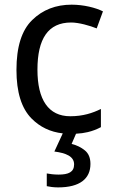

<svg xmlns="http://www.w3.org/2000/svg" viewBox="-20 -566 494 826"><path d="M369.1 139.2C369.1 113.8 361.3 94.2 345.2 81.1C329.1 67.9 310.1 58.6 288.1 53.2L307.1 9.3C326.2 8.3 342.8 5.9 357.4 2.4C377.9 -2.4 397 -9.8 414.1 -19V-97.2C378.4 -79.6 336.9 -65.9 282.2 -65.9C188.5 -65.9 141.1 -136.7 141.1 -266.1C141.1 -399.4 187 -469.2 286.1 -469.2C319.3 -469.2 366.7 -455.6 396 -443.8L422.9 -517.1C392.1 -532.7 340.3 -545.9 288.1 -545.9C220.2 -545.9 163.6 -523.9 118.7 -480C73.2 -436 50.8 -364.3 50.8 -265.1C50.8 -169.9 72.3 -100.1 115.7 -56.2C151.9 -19.5 196.8 2 250 7.8L213.9 85.9C263.2 92.3 298.8 106.4 298.8 141.1C298.8 174.3 274.9 185.1 231.9 185.1C212.9 185.1 192.9 182.6 181.2 180.2V234.9C191.4 237.3 210 240.2 230 240.2C323.2 240.2 369.1 203.1 369.1 139.2Z"/></svg>

Font: Avrile Sans
Style: Regular
Weight: 400
Designer: Monotype Design Team, Google (font), Stefan Peev (BGR Cyrillic), Cristiano Sobral (main changes)
Foundry: The Avrile Sans Project Authors
Version: Version 3.110